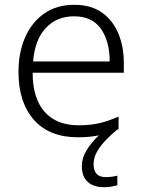

<svg xmlns="http://www.w3.org/2000/svg" viewBox="-20 -562 592 800"><path d="M370 123Q370 176 421 176Q436 176 448.5 174Q461 172 469 170V210Q458 213 444.5 215.5Q431 218 413 218Q369 218 345 195.5Q321 173 321 130Q321 97 340.5 64.5Q360 32 392 2Q353 10 305 10Q185 10 121 -63Q57 -136 57 -262Q57 -343 84.5 -406Q112 -469 164 -505.5Q216 -542 290 -542Q358 -542 403.5 -510.5Q449 -479 472.5 -424Q496 -369 496 -298V-259H116Q116 -153 165.5 -96.5Q215 -40 307 -40Q356 -40 393 -48.5Q430 -57 474 -76V-24Q470 -22 467 -21Q416 22 393 55.5Q370 89 370 123ZM289 -494Q216 -494 170.5 -445Q125 -396 118 -306H437Q437 -390 400.5 -442Q364 -494 289 -494Z"/></svg>

Font: Noto Sans Myanmar Light
Style: Regular
Weight: 300
Designer: Monotype Design Team
Foundry: Monotype Imaging Inc.
Version: Version 2.107; ttfautohint (v1.8.4.7-5d5b)